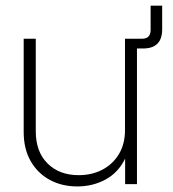

<svg xmlns="http://www.w3.org/2000/svg" viewBox="-20 -653 613 681"><path d="M254.4 8.3Q199.7 8.3 156.7 -14.9Q113.8 -38.1 88.9 -81.3Q64 -124.5 64 -185.1V-515.6H106.9V-187Q106.9 -114.7 148.7 -73.2Q190.4 -31.7 259.3 -31.7Q305.7 -31.7 342.8 -51Q379.9 -70.3 401.6 -106.2Q423.3 -142.1 423.3 -190.9V-515.6H483.4Q514.2 -515.6 514.2 -546.4V-632.8H555.2V-548.8Q555.2 -481 487.3 -481H465.8V0H423.8V-90.3Q399.4 -40.5 354 -16.1Q308.6 8.3 254.4 8.3Z"/></svg>

Font: Inter Display ExtraLight
Style: Regular
Weight: 200
Designer: Rasmus Andersson
Foundry: rsms
Version: Version 4.000;git-a52131595